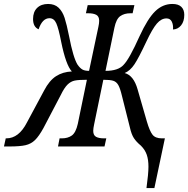

<svg xmlns="http://www.w3.org/2000/svg" viewBox="-64 -740 951 970"><path d="M686 102Q686 67 677.5 42Q669 17 648 -4Q625 -23 612.5 -42Q600 -61 592 -97L552 -256Q543 -294 533.5 -310.5Q524 -327 508 -332Q492 -337 458 -337L412 -114Q407 -91 407 -79Q407 -57 421 -49Q435 -41 462 -41H473L464 0H229L237 -41H248Q279 -41 299 -55.5Q319 -70 329 -114L375 -337Q334 -337 314 -333Q294 -329 277.5 -313Q261 -297 243 -260L156 -94Q133 -52 113 -32.5Q93 -13 65 -6.5Q37 0 -17 0H-44L-35 -41H-32Q31 -41 72 -121L159 -283Q185 -333 219 -355Q253 -377 299 -379Q269 -411 245 -529Q232 -596 220.5 -622Q209 -648 186 -648Q150 -648 131 -592Q103 -604 103 -644Q103 -680 123.5 -700Q144 -720 179 -720Q212 -720 232 -701Q252 -682 262.5 -649.5Q273 -617 285 -557Q306 -448 328 -413Q340 -396 352 -389Q364 -382 386 -382L433 -604Q437 -622 437 -635Q437 -657 422.5 -665Q408 -673 381 -673H370L379 -714H615L606 -673H595Q564 -673 543.5 -658.5Q523 -644 514 -600L469 -382Q533 -382 560 -412Q589 -441 641 -557Q682 -646 720 -683Q758 -720 807 -720Q837 -720 852 -705.5Q867 -691 867 -665Q867 -632 851 -612Q835 -592 810 -591Q812 -614 804 -630.5Q796 -647 777 -647Q751 -647 728.5 -621Q706 -595 675 -529Q637 -448 615.5 -415.5Q594 -383 566 -371Q611 -359 631 -289L678 -126Q692 -78 706.5 -59.5Q721 -41 754 -41H769L716 210H676Q686 138 686 102Z"/></svg>

Font: Noto Serif Cond
Style: Italic
Weight: 400
Width: 3
Italic angle: -12°
Designer: Monotype Design Team
Foundry: Monotype Imaging Inc.
Version: Version 1.001